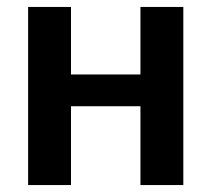

<svg xmlns="http://www.w3.org/2000/svg" viewBox="-20 -533 610 553"><path d="M508 -513V0H384.5V-227H184.5V0H61V-513H184.5V-318.5H384.5V-513Z"/></svg>

Font: Lato 2
Style: Bold
Weight: 700
Designer: Lukasz Dziedzic with Adam Twardoch and Botio Nikoltchev
Foundry: tyPoland Lukasz Dziedzic
Version: Version 2.015; 2015-08-06; http://www.latofonts.com/